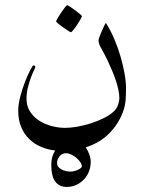

<svg xmlns="http://www.w3.org/2000/svg" viewBox="-20 -405 563 746"><path d="M332.5 222.7Q332.5 243.2 325.7 261Q318.8 278.8 306.4 292Q293.9 305.2 276.9 313.2Q259.8 321.3 239.3 321.3Q210 321.3 194.6 300.3Q179.2 279.3 179.2 234.4Q179.2 204.1 194.3 179.7Q166 176.8 139.9 165.8Q113.8 154.8 94 135.7Q74.2 116.7 62.5 89.1Q50.8 61.5 50.8 25.4Q50.8 -0.5 59.1 -31.2Q67.4 -62 77.9 -88.9Q88.4 -115.7 97.9 -133.3Q107.4 -150.9 109.4 -150.9Q112.3 -150.9 114.7 -149.7Q117.2 -148.4 117.2 -143.6Q117.2 -142.1 111.8 -131.3Q106.4 -120.6 100.1 -103.5Q93.8 -86.4 88.4 -65.2Q83 -43.9 83 -21Q83 7.3 96.9 28.8Q110.8 50.3 132.8 64.2Q154.8 78.1 181.4 85Q208 91.8 232.9 91.8Q254.4 91.8 280.5 87.2Q306.6 82.5 332 74.5Q357.4 66.4 380.1 55.4Q402.8 44.4 418.5 31.2Q433.6 18.6 438.7 2.2Q443.8 -14.2 443.8 -22.9Q443.8 -38.6 439.9 -56.6Q436 -74.7 429.7 -93.5Q423.3 -112.3 415.3 -131.1Q407.2 -149.9 399.4 -167Q386.7 -193.8 374.8 -214.4Q362.8 -234.9 362.8 -247.6Q362.8 -252 366.7 -262.5Q370.6 -272.9 375.5 -284.4Q380.4 -295.9 385 -304.9Q389.6 -314 391.6 -315.9Q409.2 -288.1 423.6 -254.4Q438 -220.7 448 -186.5Q458 -152.3 463.9 -119.6Q469.7 -86.9 469.7 -60.1Q469.7 -34.7 467.8 -13.2Q465.8 8.3 457.5 30.3Q440.4 76.7 404.3 113.3Q368.2 149.9 313 167.5Q321.8 180.2 327.1 195.1Q332.5 210 332.5 222.7ZM298.3 -342.3Q298.3 -339.8 292.7 -329.8Q287.1 -319.8 279.8 -308.8Q272.5 -297.9 265.1 -288.8Q257.8 -279.8 255.4 -279.8Q253.9 -279.8 244.6 -285.6Q235.4 -291.5 224.9 -298.8Q214.4 -306.2 206.3 -313Q198.2 -319.8 198.2 -322.3Q198.2 -324.7 204.1 -334.7Q210 -344.7 217.3 -355.7Q224.6 -366.7 231.7 -375.7Q238.8 -384.8 240.7 -384.8Q243.2 -384.8 252.7 -378.7Q262.2 -372.6 272.2 -365Q282.2 -357.4 290.3 -350.6Q298.3 -343.8 298.3 -342.3ZM297.9 241.2Q297.9 233.4 291.7 224.6Q285.6 215.8 276.9 208.3Q268.1 200.7 257.1 195.6Q246.1 190.4 236.8 190.4Q221.2 190.4 211.4 202.4Q201.7 214.4 201.7 228.5Q201.7 243.7 218 252.7Q234.4 261.7 253.9 261.7Q259.8 261.7 267.3 260Q274.9 258.3 281.5 255.4Q288.1 252.4 293 248.8Q297.9 245.1 297.9 241.2Z"/></svg>

Font: Kitab
Style: Regular
Weight: 400
Designer: SIL International
Foundry: Khaled Hosny
Version: Version 1.000